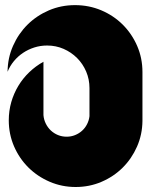

<svg xmlns="http://www.w3.org/2000/svg" viewBox="-20 -748 632 768"><path d="M549.8 -264.6Q549.3 -210 528.1 -161.6Q506.8 -113.3 470.7 -77.4Q434.6 -41.5 386.2 -20.8Q337.9 0 282.7 0Q227.5 0 178.7 -21Q129.9 -42 93.5 -78.1Q57.1 -114.3 36.1 -162.8Q15.1 -211.4 15.1 -266.6Q15.1 -304.7 25.1 -339.6Q35.2 -374.5 53.5 -404.8Q71.8 -435.1 97.4 -459.5Q123 -483.9 153.8 -501V-298.8V-293.5V-288.1V-287.6Q155.3 -269.5 163.1 -253.7Q170.9 -237.8 183.3 -226.1Q195.8 -214.4 211.9 -207.8Q228 -201.2 246.6 -201.2Q264.2 -201.2 280 -207.5Q295.9 -213.9 308.1 -224.9Q320.3 -235.8 328.1 -251Q335.9 -266.1 337.9 -283.2V-394V-395.5Q337.9 -430.7 324.7 -461.7Q311.5 -492.7 288.3 -515.9Q265.1 -539.1 234.4 -552.5Q203.6 -565.9 168.5 -565.9Q141.6 -565.9 117.2 -558.1Q92.8 -550.3 72 -536.4Q51.3 -522.5 35.4 -503.2Q19.5 -483.9 10.3 -460.9Q10.7 -516.1 32.2 -564.7Q53.7 -613.3 90.1 -649.4Q126.5 -685.5 175.3 -706.5Q224.1 -727.5 279.8 -727.5Q335.9 -727.5 385 -706.8Q434.1 -686 470.7 -649.7Q507.3 -613.3 528.6 -564.5Q549.8 -515.6 549.8 -460V-266.6V-265.1Z"/></svg>

Font: DimaBanoo
Style: Bold
Weight: 800
Designer: R.Balvardi
Foundry: R.Balvardi
Version: Version 1.0.0-alpha3